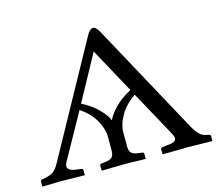

<svg xmlns="http://www.w3.org/2000/svg" viewBox="-96 -780 1032 904"><g transform="rotate(-15 420.5 -328.0)"><path d="M522 -330.1 401.9 -549.8 280.8 -328.1Q328.6 -304.2 360.4 -271.5Q392.1 -238.8 400.9 -214.8Q412.1 -240.7 442.6 -272.5Q473.1 -304.2 522 -330.1ZM438 -78.1Q438 -56.2 447.5 -46.1Q457 -36.1 481 -33.2L500 -30.8Q507.8 -29.8 507.8 -22.9V0L505.9 2Q438 0 398.9 0L294.9 2L293 0V-22.9Q293 -29.8 300.8 -30.8L319.8 -33.2Q344.7 -36.1 353.8 -46.1Q362.8 -56.2 362.8 -78.1V-144Q362.8 -184.1 337.9 -227.1Q313 -270 266.1 -300.8L142.1 -78.1Q137.2 -68.4 137.2 -61Q137.2 -38.1 184.1 -33.2L203.1 -30.8Q210.9 -29.8 210.9 -22.9V0L210 2Q120.1 0 96.2 0L5.9 2L3.9 0V-22.9Q3.9 -29.8 12.2 -30.8L23.9 -33.2Q52.7 -38.1 68.4 -50Q84 -62 97.2 -86.9L395 -627.9Q411.1 -657.7 426.8 -658.2Q441.9 -658.2 458 -627.9L750 -91.8Q778.8 -37.6 812 -33.2L824.2 -30.8Q833 -28.8 833 -22.9V0L830.1 2Q753.9 0 714.8 0L591.8 2L589.8 0V-22.9Q589.8 -29.8 598.1 -30.8L616.2 -33.2Q634.3 -35.2 642.6 -36.6Q650.9 -38.1 658.4 -43Q666 -47.9 666 -57.1Q666 -64.9 659.2 -78.1L536.1 -303.2Q489.3 -272.5 463.6 -228.8Q438 -185.1 438 -144Z"/></g></svg>

Font: Linux Libertine
Style: Regular
Weight: 400
Designer: Philipp H. Poll
Foundry: Philipp H. Poll
Version: Version 5.3.0 ; ttfautohint (v0.9)